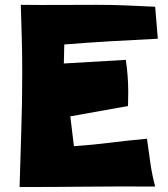

<svg xmlns="http://www.w3.org/2000/svg" viewBox="-20 -752 681 780"><path d="M621.1 -594.7Q525.4 -589.8 431.2 -584.5Q336.9 -579.1 241.2 -571.3L239.3 -494.1L491.2 -508.8Q496.1 -475.6 498.5 -443.4Q501 -411.1 501 -377.9Q501 -364.3 500.5 -349.6Q500 -335 500 -321.3L265.6 -279.3L280.3 -158.2Q354.5 -163.1 428.2 -172.4Q502 -181.6 577.1 -188.5Q584 -139.6 590.8 -90.3Q597.7 -41 610.4 5.9Q471.7 4.9 335 6.3Q198.2 7.8 59.6 7.8Q62.5 -106.4 66.4 -219.7Q70.3 -333 70.3 -448.2V-466.8Q70.3 -533.2 68.4 -599.1Q66.4 -665 64.5 -732.4Q141.6 -731.4 218.3 -731.9Q294.9 -732.4 373 -732.4Q432.6 -732.4 491.7 -730Q550.8 -727.5 610.4 -724.6Z"/></svg>

Font: Slackey
Style: Regular
Weight: 400
Designer: Squid
Foundry: Font Diner, Inc DBA Sideshow
Version: Version 1.000